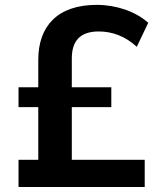

<svg xmlns="http://www.w3.org/2000/svg" viewBox="-20 -749 652 769"><path d="M559.6 0V-108.9H267.6V-319.8H425.8V-399.4H267.6V-514.6C267.6 -584 299.8 -623 375.5 -623C427.7 -623 481 -605 527.8 -561.5L573.7 -657.7C523.4 -703.1 445.3 -729.5 367.7 -729.5C210 -729.5 133.3 -644 133.3 -509.3V-399.4H54.2V-319.8H133.3V-108.9H54.2V0Z"/></svg>

Font: Winston SemiBold
Style: Regular
Weight: 600
Designer: Vernon Adams, Kim Jin-seong, David Berlow, Cristiano Sobral
Foundry: The Winston Project Authors
Version: Version 3.004